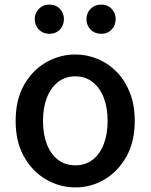

<svg xmlns="http://www.w3.org/2000/svg" viewBox="-20 -801 655 835"><path d="M308 14Q240 14 180.5 -20.5Q121 -55 84.5 -119.5Q48 -184 48 -275Q48 -367 84.5 -431.5Q121 -496 180.5 -530Q240 -564 308 -564Q358 -564 405 -544.5Q452 -525 488 -488Q524 -451 545 -397.5Q566 -344 566 -275Q566 -184 529.5 -119.5Q493 -55 434.5 -20.5Q376 14 308 14ZM308 -82Q351 -82 382.5 -106Q414 -130 431 -173.5Q448 -217 448 -275Q448 -333 431 -376.5Q414 -420 382.5 -444.5Q351 -469 308 -469Q264 -469 232.5 -444.5Q201 -420 184 -376.5Q167 -333 167 -275Q167 -217 184 -173.5Q201 -130 232.5 -106Q264 -82 308 -82ZM195 -654Q167 -654 149 -672.5Q131 -691 131 -718Q131 -744 149 -762.5Q167 -781 195 -781Q223 -781 240.5 -762.5Q258 -744 258 -718Q258 -691 240.5 -672.5Q223 -654 195 -654ZM420 -654Q392 -654 374 -672.5Q356 -691 356 -718Q356 -744 374 -762.5Q392 -781 420 -781Q448 -781 465.5 -762.5Q483 -744 483 -718Q483 -691 465.5 -672.5Q448 -654 420 -654Z"/></svg>

Font: Noto Sans SC Thin Medium
Style: Regular
Weight: 500
Version: Version 2.004-H2;hotconv 1.0.118;makeotfexe 2.5.65603